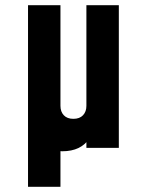

<svg xmlns="http://www.w3.org/2000/svg" viewBox="-20 -570 553 740"><path d="M220 13Q187.5 13 157.2 -1.5Q127 -16 107.5 -53.8Q88 -91.5 88 -162V-550H213V-162Q213 -139.3 226 -125.7Q239 -112 262.8 -112Q287 -112 300 -125.9Q313 -139.7 313 -162V-229H358V-172Q358 -89 325.5 -38Q293 13 220 13ZM313 0V-550H438V0ZM88 150V-550H213V150Z"/></svg>

Font: Mohave Light
Style: Regular
Weight: 300
Designer: Gumpita Rahayu
Foundry: Tokotype
Version: Version 2.003